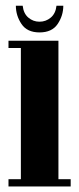

<svg xmlns="http://www.w3.org/2000/svg" viewBox="-20 -670 284 690"><path d="M10.5 0V-26H55V-497.5H10.5V-523.5H190V-26H234V0ZM122 -553.5Q77.5 -553.5 57.2 -583.8Q37 -614 37 -649.5H61.5Q64.5 -621.5 81.8 -606.8Q99 -592 122 -592Q145 -592 162.5 -606.8Q180 -621.5 183 -649.5H207.5Q207.5 -614 187.2 -583.8Q167 -553.5 122 -553.5Z"/></svg>

Font: Imbue 50pt ExtraBold
Style: Regular
Weight: 800
Designer: Tyler Finck
Foundry: Etcetera Type Company
Version: Version 1.102; ttfautohint (v1.8.3)